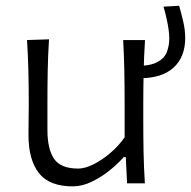

<svg xmlns="http://www.w3.org/2000/svg" viewBox="-20 -634 661 664"><path d="M231.5 10.5Q150.5 10.5 114.5 -35.5Q78.5 -81.5 78.5 -167.5Q78.5 -200 79 -224.2Q79.5 -248.5 79.5 -271.5Q79.5 -334.5 78.2 -387.2Q77 -440 73.5 -495.5L149.5 -498Q146 -442.5 145 -389.2Q144 -336 144 -276.5V-185Q144 -118.5 167 -84.8Q190 -51 250.5 -51Q273 -51 302.2 -65.2Q331.5 -79.5 360.5 -104Q389.5 -128.5 411 -159V-276.5Q411 -336 410 -388Q409 -440 406 -495.5H481.5Q478 -440 476.8 -387.2Q475.5 -334.5 475.5 -271.5V-219.5Q475.5 -158.5 476.5 -107Q477.5 -55.5 481 0H419.5L415 -90.5H407.5Q388.5 -68.5 359.8 -45.2Q331 -22 297.8 -5.8Q264.5 10.5 231.5 10.5ZM464 -363.5 448 -405.5Q497 -405.5 522.5 -418.5Q548 -431.5 556.8 -453.5Q565.5 -475.5 565.5 -502.5Q565 -525.5 559 -555.8Q553 -586 545.5 -611L599.5 -614Q606.5 -590 613.5 -560.2Q620.5 -530.5 620.5 -502.5Q620.5 -437 580.2 -400.2Q540 -363.5 464 -363.5Z"/></svg>

Font: Commissioner Flair Light
Style: Regular
Weight: 300
Designer: Kostas Bartsokas
Foundry: Kostas Bartsokas
Version: Version 1.000; ttfautohint (v1.8.3)